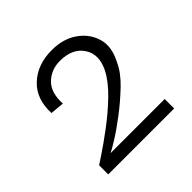

<svg xmlns="http://www.w3.org/2000/svg" viewBox="-92 -753 416 416"><g transform="rotate(-45 116.0 -544.5)"><path d="M15 -406V-434Q15 -434 34 -446.5Q53 -459 80.5 -479.5Q108 -500 132.5 -523.5Q157 -547 169 -570Q186 -604 169.5 -629Q153 -654 115 -654Q88 -654 70 -636.5Q52 -619 54 -584L22 -587Q20 -632 47.5 -657.5Q75 -683 119 -683Q154 -683 178 -666Q202 -649 209.5 -622.5Q217 -596 200 -564Q190 -542 167.5 -520.5Q145 -499 120 -480Q95 -461 75.5 -449Q56 -437 51 -435H217V-406Z"/></g></svg>

Font: Darker Grotesque Light
Style: Regular
Weight: 400
Version: Version 1.000;gftools[0.9.28]